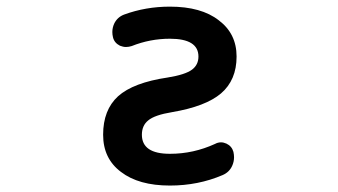

<svg xmlns="http://www.w3.org/2000/svg" viewBox="-20 -579 1040 590"><path d="M502 -8.8Q406.2 -8.8 351.6 -50.8Q296.9 -91.8 296.9 -165Q296.9 -241.2 342.8 -283.2Q389.6 -325.2 495.1 -340.8Q549.8 -349.6 570.3 -365.2Q589.8 -379.9 589.8 -405.3Q589.8 -460 502 -460Q441.4 -460 384.8 -437.5Q376 -434.6 367.2 -434.6Q358.4 -434.6 348.6 -438.5Q331.1 -447.3 327.1 -464.8Q325.2 -472.7 325.2 -480.5Q325.2 -494.1 331.1 -506.8Q340.8 -526.4 361.3 -534.2Q427.7 -558.6 502 -558.6Q598.6 -558.6 652.3 -516.6Q707 -475.6 707 -405.3Q707 -333 659.2 -292Q612.3 -252 508.8 -234.4Q455.1 -225.6 435.5 -209Q416 -193.4 416 -165Q416 -106.4 502 -106.4H502.9Q574.2 -106.4 640.6 -136.7Q649.4 -141.6 659.2 -141.6Q667 -141.6 675.8 -137.7Q692.4 -129.9 697.3 -112.3Q699.2 -103.5 699.2 -95.7Q699.2 -82 693.4 -69.3Q684.6 -49.8 664.1 -41Q588.9 -8.8 502 -8.8Z"/></svg>

Font: Rounded Mgen+ 1mn medium
Style: Regular
Weight: 500
Designer: [Source Han Sans]
Ryoko NISHIZUKA  (kana & ideographs); Paul D. Hunt (Latin, Greek & Cyrillic); Wenlong ZHANG  (bopomofo
Version: Version 1.059.20150602